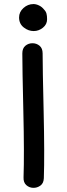

<svg xmlns="http://www.w3.org/2000/svg" viewBox="-20 -927 328 946"><path d="M196 -49Q200 -164 195 -379Q190 -593 190 -664Q190 -689 175 -701.5Q160 -714 140 -714Q120 -714 105 -701.5Q90 -689 90 -664Q90 -592 95 -380Q100 -168 96 -53Q95 -28 109.5 -15Q124 -2 143.5 -1.5Q163 -1 179 -12.5Q195 -24 196 -49ZM146 -774Q171 -774 191.5 -790.5Q212 -807 212 -832Q212 -849 209 -860Q206 -871 197 -880Q187 -893 172.5 -900Q158 -907 145 -907Q117 -907 95.5 -887.5Q74 -868 74 -841Q74 -809 98 -791Q120 -774 146 -774Z"/></svg>

Font: Balsamiq Sans
Style: Regular
Weight: 400
Designer: Michael Angeles
Foundry: Balsamiq SRL
Version: Version 1.020; ttfautohint (v1.8.4.7-5d5b);gftools[0.9.26]